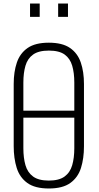

<svg xmlns="http://www.w3.org/2000/svg" viewBox="-20 -1062 563 1093"><path d="M84 -392V-432H438V-392ZM258 11Q179 11 135.5 -20.5Q92 -52 75 -106.5Q58 -161 58 -230V-584Q58 -653 76 -706Q94 -759 137.5 -789Q181 -819 258 -819Q335 -819 378.5 -789Q422 -759 440 -706Q458 -653 458 -584V-229Q458 -160 441 -106Q424 -52 380.5 -20.5Q337 11 258 11ZM258 -34Q316 -34 347.5 -57Q379 -80 391 -121.5Q403 -163 403 -218V-592Q403 -647 391 -688Q379 -729 348 -751.5Q317 -774 258 -774Q200 -774 168.5 -751.5Q137 -729 125 -688Q113 -647 113 -592V-218Q113 -163 125 -121.5Q137 -80 168.5 -57Q200 -34 258 -34ZM311 -966V-1042H367V-966ZM151 -966V-1042H206V-966Z"/></svg>

Font: Oswald ExtraLight
Style: Regular
Weight: 250
Designer: Vernon Adams
Foundry: Vernon Adams
Version: Version 4.103;gftools[0.9.33.dev8+g029e19f]